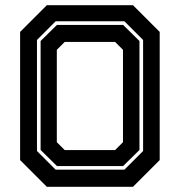

<svg xmlns="http://www.w3.org/2000/svg" viewBox="-20 -720 693 740"><path d="M160.5 0 57.5 -103V-597L160.5 -700H492.5L595.5 -597V-103L492.5 0ZM229.5 -141.5H423.5L454 -172V-528L423.5 -558.5H229.5L199 -528V-172ZM194.5 -66H459.5L531.5 -138V-566L459.5 -638H194.5L122.5 -566V-138ZM199.5 -80 136.5 -142V-562L199.5 -624H454.5L517.5 -562V-142L454.5 -80Z"/></svg>

Font: Tourney
Style: Bold
Weight: 700
Designer: Tyler Finck
Foundry: Etcetera Type Co
Version: Version 1.015